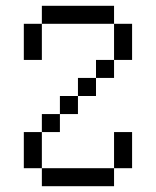

<svg xmlns="http://www.w3.org/2000/svg" viewBox="-20 -520 540 665"><path d="M125 62.5V125H375V62.5ZM125 62.5Q125 62.5 125 -62.5H62.5Q62.5 -62.5 62.5 62.5ZM375 62.5H437.5Q437.5 62.5 437.5 -62.5H375Q375 -62.5 375 62.5ZM125 -62.5H187.5V-125H125ZM187.5 -125H250V-187.5H187.5ZM250 -187.5H312.5V-250H250ZM312.5 -250H375V-312.5H312.5ZM375 -312.5H437.5Q437.5 -312.5 437.5 -437.5H375Q375 -437.5 375 -312.5ZM62.5 -437.5Q62.5 -437.5 62.5 -312.5H125Q125 -312.5 125 -437.5ZM125 -437.5H375V-500H125Z"/></svg>

Font: BFUnifontExMono
Style: Regular
Weight: 500
Version: Version 15.0.06